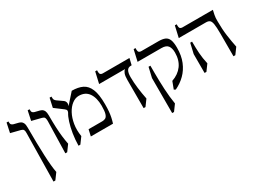

<svg xmlns="http://www.w3.org/2000/svg" viewBox="-52 -1218 2742 2071"><g transform="rotate(-30 1319.0 -182.5)"><path d="M220 -425Q220 -219 226.5 -74Q233 71 248 145L193 220H170L180 -378Q181 -405 174 -418Q167 -431 144 -437L25 -467L50 -585H73Q72 -557 80 -547Q88 -537 104 -532L160 -518Q176 -514 189.5 -506Q203 -498 211.5 -479.5Q220 -461 220 -425Z M483 -425Q483 -338 486 -273Q489 -208 495 -156.5Q501 -105 511 -55L456 20H433L443 -378Q443 -405 436.5 -418Q430 -431 407 -437L288 -467L313 -585H336Q335 -557 342.5 -547Q350 -537 367 -532L423 -518Q439 -514 452.5 -506Q466 -498 474.5 -479.5Q483 -461 483 -425Z M717 -403 830 -530Q908 -530 961 -504.5Q1014 -479 1041.5 -413Q1069 -347 1069 -225Q1069 -172 1065.5 -135Q1062 -98 1055.5 -66.5Q1049 -35 1038 0H762L780 -80H951Q974 -80 991.5 -89.5Q1009 -99 1019 -130.5Q1029 -162 1029 -228Q1029 -328 988.5 -386.5Q948 -445 867 -445Q824 -445 783.5 -414.5Q743 -384 714 -330Q685 -276 673.5 -205.5Q662 -135 675 -55L620 20H597Q598 -55 609.5 -127Q621 -199 639.5 -256.5Q658 -314 677 -343Q684 -356 683.5 -368Q683 -380 666 -393L561 -472L586 -585H609Q608 -557 613.5 -546Q619 -535 634 -524L701 -477Q718 -465 722.5 -445.5Q727 -426 717 -403Z M1212 -525H1546L1527 -445H1517Q1483 -445 1468 -419Q1453 -393 1453 -340Q1453 -276 1462 -202.5Q1471 -129 1486 -55L1431 20H1408V-330Q1408 -381 1418.5 -408Q1429 -435 1445 -445H1122L1154 -585H1177Q1175 -545 1185 -535Q1195 -525 1212 -525Z M1907 -525Q1957 -525 1987.5 -512Q2018 -499 2032 -464.5Q2046 -430 2046 -365Q2046 -266 2015.5 -192Q1985 -118 1932 -65.5Q1879 -13 1809 20L1789 10L1823 -80Q1908 -109 1954.5 -172.5Q2001 -236 2001 -331Q2001 -384 1979 -414.5Q1957 -445 1898 -445H1601L1633 -585H1656Q1654 -545 1664 -535Q1674 -525 1691 -525ZM1677 -340H1700V-260Q1700 -151 1705.5 -47.5Q1711 56 1726 145L1671 220H1648V-215Z M2567 -395Q2567 -290 2578.5 -209.5Q2590 -129 2605 -55L2550 20H2527V-263Q2527 -342 2520.5 -381Q2514 -420 2498 -432.5Q2482 -445 2452 -445H2114L2146 -585H2169Q2167 -545 2177 -535Q2187 -525 2204 -525H2585Q2577 -490 2573 -470Q2569 -450 2568 -434.5Q2567 -419 2567 -395ZM2167 -215 2196 -340H2219Q2219 -261 2223.5 -195Q2228 -129 2245 -55L2190 20H2167Z"/></g></svg>

Font: Bona Nova SC
Style: Regular
Weight: 400
Designer: Mateusz Machalski
Foundry: Capitalics
Version: Version 4.001; ttfautohint (v1.8.4.7-5d5b)